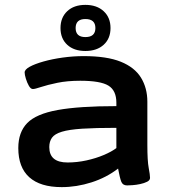

<svg xmlns="http://www.w3.org/2000/svg" viewBox="-20 -760 705 787"><path d="M233 7Q145 7 100 -33.5Q55 -74 55 -153Q55 -218 91.5 -255.5Q128 -293 216 -309Q304 -325 457 -325V-339Q457 -389 424.5 -409Q392 -429 309 -429Q256 -429 215 -420.5Q174 -412 148.5 -403.5Q123 -395 115 -395Q106 -395 98.5 -408Q91 -421 86 -437.5Q81 -454 81 -463Q81 -475 102 -486.5Q123 -498 158.5 -508Q194 -518 237 -524Q280 -530 323 -530Q418 -530 475 -507Q532 -484 558 -441.5Q584 -399 584 -343V-166Q584 -101 589.5 -72Q595 -43 595 -31Q595 -21 583 -15Q571 -9 554.5 -5.5Q538 -2 523 -1Q508 0 501 0Q483 0 477 -15.5Q471 -31 464 -69Q416 -32 355 -12.5Q294 7 233 7ZM257 -94Q296 -94 334.5 -102.5Q373 -111 405 -124.5Q437 -138 457 -153V-236Q371 -236 317 -232.5Q263 -229 233.5 -220Q204 -211 193 -195.5Q182 -180 182 -157Q182 -94 257 -94ZM330 -551Q283 -551 255.5 -576.5Q228 -602 228 -645Q228 -688 255.5 -714Q283 -740 330 -740Q377 -740 405 -714Q433 -688 433 -645Q433 -602 405 -576.5Q377 -551 330 -551ZM330 -608Q371 -608 371 -645Q371 -682 330 -682Q290 -682 290 -645Q290 -608 330 -608Z"/></svg>

Font: Asap Expanded SemiBold
Style: Regular
Weight: 600
Width: 7
Designer: Pablo Cosgaya
Foundry: Omnibus-Type
Version: Version 3.001; ttfautohint (v1.8.4.7-5d5b)